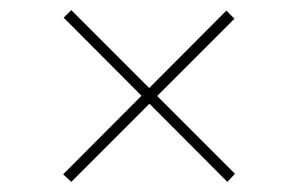

<svg xmlns="http://www.w3.org/2000/svg" viewBox="-20 -419 590 380"><path d="M430 -59 106 -384 121 -399 445 -75ZM121 -59 105 -74 428 -398 444 -382Z"/></svg>

Font: Ysabeau Office Thin
Style: Italic
Weight: 250
Italic angle: -12°
Designer: Christian Thalmann (Catharsis Fonts)
Version: Version 2.001;gftools[0.9.30]; featfreeze: tnum,lnum,ss02